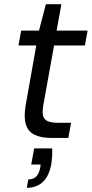

<svg xmlns="http://www.w3.org/2000/svg" viewBox="-20 -658 438 916"><path d="M224 0Q176 0 145 -15Q114 -30 103.5 -64Q93 -98 102 -153L153 -441H68L81 -512H166L199 -638H273L250 -512H398L385 -441H238L186 -153Q178 -106 194.5 -89Q211 -72 257 -72H319L306 0ZM108 238 115 198Q140 198 153.5 183.5Q167 169 172 141L174 127H129L143 50H229Q230 70 228.5 89Q227 108 225 124Q214 183 184 210.5Q154 238 108 238Z"/></svg>

Font: DM Sans 12pt
Style: Italic
Weight: 400
Italic angle: -10°
Version: Version 4.004;gftools[0.9.30]